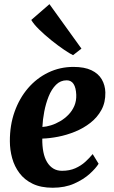

<svg xmlns="http://www.w3.org/2000/svg" viewBox="-20 -892 548 924"><path d="M454.5 -104Q441.5 -82.5 411.8 -55.5Q382 -28.5 337.2 -8.5Q292.5 11.5 233.5 11.5Q177 11.5 137.5 -7.5Q98 -26.5 73.8 -58.8Q49.5 -91 38.5 -131Q27.5 -171 27.5 -212Q27 -289 50.2 -354.2Q73.5 -419.5 115 -467.8Q156.5 -516 212.5 -543Q268.5 -570 333.5 -570Q386.5 -570 420 -554Q453.5 -538 469.8 -510Q486 -482 487 -447.5Q488 -399.5 468.2 -363.2Q448.5 -327 415.2 -301Q382 -275 341.5 -258.5Q301 -242 259.8 -234Q218.5 -226 183.5 -225Q183 -189 188.8 -160.2Q194.5 -131.5 206.8 -111.5Q219 -91.5 236.8 -80.8Q254.5 -70 278.5 -70Q314.5 -70 342.2 -82.2Q370 -94.5 390.5 -113.2Q411 -132 426 -150.5ZM301 -505.5Q271 -505.5 249.5 -484Q228 -462.5 214.2 -428.2Q200.5 -394 193 -355Q185.5 -316 184 -281Q203 -282 225.5 -289Q248 -296 269.8 -308.8Q291.5 -321.5 309.5 -340Q327.5 -358.5 337.8 -382.5Q348 -406.5 347 -436Q345.5 -470.5 334 -488Q322.5 -505.5 301 -505.5ZM331.5 -626.5Q316.5 -633.5 287.8 -653Q259 -672.5 227 -698.2Q195 -724 168.2 -750.2Q141.5 -776.5 130.5 -796L218 -872L372 -658Z"/></svg>

Font: Merriweather 20pt ExtraBold
Style: Italic
Weight: 800
Italic angle: -7.8°
Version: Version 2.101